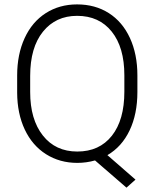

<svg xmlns="http://www.w3.org/2000/svg" viewBox="-20 -741 717 885"><path d="M613.3 -316.9Q613.3 -215.3 577.4 -139.9Q541.5 -64.5 475.1 -25.9L604.5 86.9L563 124L418 -1.5Q377.9 9.8 336.4 9.8Q255.4 9.8 192.1 -30.3Q128.9 -70.3 94.2 -143.8Q59.6 -217.3 59.1 -313.5V-393.1Q59.1 -490.2 93.5 -565.2Q127.9 -640.1 190.9 -680.4Q253.9 -720.7 335.4 -720.7Q418.5 -720.7 481.4 -680.7Q544.4 -640.6 578.9 -565.9Q613.3 -491.2 613.3 -393.6ZM553.2 -394Q553.2 -522.5 495.1 -595.2Q437 -668 335.4 -668Q236.8 -668 178 -595Q119.1 -522 119.1 -391.1V-316.9Q119.1 -190.4 177.5 -116.5Q235.8 -42.5 336.4 -42.5Q438 -42.5 495.6 -115.2Q553.2 -188 553.2 -318.4Z"/></svg>

Font: Vazir Thin FD
Style: Thin-FD
Weight: 100
Designer: Saber Rastikerdar
Foundry: Saber Rastikerdar
Version: Version 30.0.0